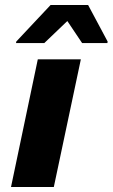

<svg xmlns="http://www.w3.org/2000/svg" viewBox="-20 -747 450 767"><path d="M24 0 131 -510H303L195 0ZM44 -575 45 -581 182 -727H332L410 -581L409 -575H308L249 -663L157 -575Z"/></svg>

Font: Saira Thin Expanded
Style: Bold Italic
Weight: 700
Width: 7
Italic angle: -12°
Version: Version 1.101